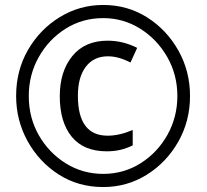

<svg xmlns="http://www.w3.org/2000/svg" viewBox="-20 -744 833 774"><path d="M396 10Q492 10 571.5 -39.5Q651 -89 698.5 -172.5Q746 -256 746 -357Q746 -457 699 -540.5Q652 -624 573 -674Q494 -724 396 -724Q301 -724 221 -675Q141 -626 93 -543Q45 -460 45 -357Q45 -259 91 -175.5Q137 -92 216 -41Q295 10 396 10ZM396 -671Q477 -671 545 -628.5Q613 -586 654 -514.5Q695 -443 695 -357Q695 -272 655 -200.5Q615 -129 547 -86Q479 -43 396 -43Q314 -43 246 -85Q178 -127 137 -198Q96 -269 96 -357Q96 -442 136 -513.5Q176 -585 244 -628Q312 -671 396 -671ZM506 -492 533 -551Q476 -580 414 -580Q322 -580 271.5 -518Q221 -456 221 -356Q221 -252 269 -193Q317 -134 410 -134Q440 -134 465.5 -140Q491 -146 515 -158V-220Q461 -197 414 -197Q294 -197 294 -358Q294 -433 326 -475Q358 -517 415 -517Q458 -517 506 -492Z"/></svg>

Font: Noto Sans Display SemiCondensed
Style: Regular
Weight: 400
Width: 4
Designer: Monotype Design team
Foundry: Monotype Imaging Inc.
Version: 1.000